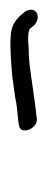

<svg xmlns="http://www.w3.org/2000/svg" viewBox="92 -474 95 384"><g transform="rotate(90 140.0 -282.5)"><path d="M-28 -284 -20 -275C-10 -264 2 -257 19 -256C45 -254 75 -257 101 -259L144 -265C157 -268 170 -269 181 -270L197 -272C202 -273 206 -274 208 -278C214 -290 200 -311 185 -308L168 -306C157 -305 146 -303 131 -301L88 -295C74 -293 61 -292 48 -292C33 -291 16 -289 6 -294L0 -302C-17 -319 -42 -307 -28 -284Z"/></g></svg>

Font: Stray Cat
Style: OpObl
Weight: 400
Version: Version 1.0